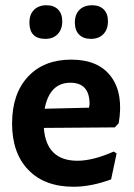

<svg xmlns="http://www.w3.org/2000/svg" viewBox="-20 -701 511 731"><path d="M157 -681Q185 -681 201 -665Q217 -649 217 -620Q217 -589 199.5 -571Q182 -553 153 -553Q92 -553 92 -615Q92 -646 109.5 -663.5Q127 -681 157 -681ZM331 -681Q359 -681 375 -665Q391 -649 391 -620Q391 -589 373.5 -571Q356 -553 326 -553Q297 -553 281 -569.5Q265 -586 265 -615Q265 -646 282.5 -663.5Q300 -681 331 -681ZM260 10Q150 10 88 -54Q26 -118 26 -231Q26 -344 86.5 -409Q147 -474 251 -474Q355 -474 403 -409Q451 -344 432 -232L417 -216L147 -214Q156 -89 275 -89Q334 -89 413 -124L424 -117L403 -18Q327 10 260 10ZM248 -386Q169 -386 150 -287L319 -291L321 -305Q321 -386 248 -386Z"/></svg>

Font: Alegreya Sans SC
Style: Bold
Weight: 700
Designer: Juan Pablo del Peral
Foundry: Huerta Tipografica
Version: Version 2.007